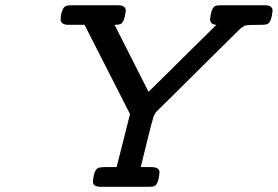

<svg xmlns="http://www.w3.org/2000/svg" viewBox="-20 -714 1062 734"><path d="M211.9 -640.1Q211.9 -662.1 221.2 -680.2Q227.1 -693.8 248.5 -693.8Q249 -693.8 250 -693.8H431.2Q460.9 -693.8 460.9 -672.9Q456.1 -632.8 443.8 -624Q438 -619.1 418 -619.1L547.9 -362.8L807.1 -619.1Q783.2 -620.1 783.2 -641.1Q787.1 -681.2 800.8 -689.9Q806.6 -693.8 820.8 -693.8H994.1Q1022 -693.8 1022 -672.9Q1018.1 -631.8 1003.9 -623Q998 -619.1 976.1 -619.1Q927.2 -619.1 917.7 -616.5Q908.2 -613.8 892.1 -598.1L583 -292Q582 -291 580.1 -289.1Q571.3 -281.2 565.7 -263.7Q560.1 -246.1 542 -172.9Q527.8 -114.7 518.1 -75.2H558.1Q590.3 -75.2 589.8 -54.2Q585.9 -11.2 570.8 -2.9Q565.9 0 551.8 0H363.8Q335 0 335 -21Q338.9 -61 353 -70.8Q358.9 -74.7 377.9 -75.2H425.8L477.1 -277.8L303.2 -619.1H242.2Q211.9 -619.1 211.9 -640.1Z"/></svg>

Font: CMU Concrete
Style: BoldItalic
Weight: 700
Italic angle: -14.04°
Version: Version 0.7.0